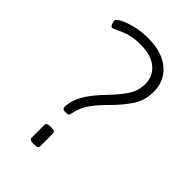

<svg xmlns="http://www.w3.org/2000/svg" viewBox="-213 -788 872 872"><g transform="rotate(45 222.5 -352.0)"><path d="M175 -202Q164 -202 160.5 -206Q157 -210 157 -217Q157 -255 180.5 -297.5Q204 -340 259 -396Q290 -428 316.5 -465.5Q343 -503 343 -549Q343 -599 306 -630Q269 -661 202 -661Q158 -661 128 -651.5Q98 -642 80 -632.5Q62 -623 55 -623Q48 -623 43.5 -636Q39 -649 39 -653Q39 -662 62 -674.5Q85 -687 123 -696.5Q161 -706 206 -706Q294 -706 344.5 -663.5Q395 -621 395 -551Q395 -495 366.5 -452.5Q338 -410 301 -373Q259 -331 236 -300Q213 -269 204 -233Q200 -216 198 -209Q196 -202 183 -202ZM173 2Q150 2 150 -12V-94Q150 -108 173 -108H181Q205 -108 205 -94V-12Q205 2 181 2Z"/></g></svg>

Font: Asap ExtraLight
Style: Regular
Weight: 200
Designer: Pablo Cosgaya
Foundry: Omnibus-Type
Version: Version 3.001; ttfautohint (v1.8.4.7-5d5b)